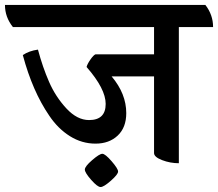

<svg xmlns="http://www.w3.org/2000/svg" viewBox="-65 -638 879 774"><path d="M794 -529H656V20Q621 20 588.5 7.5Q556 -5 556 -21V-330H385Q444 -260 444 -182Q444 -124 409.5 -91.5Q375 -59 320 -59Q265 -59 217 -89Q169 -119 134 -171Q66 -270 27 -416Q52 -433 88 -438Q107 -367 133 -307.5Q159 -248 202.5 -201Q246 -154 294 -154Q361 -154 361 -219Q361 -280 284 -368Q287 -380 299.5 -398Q312 -416 320 -419H556V-529H-13Q-45 -569 -45 -618H763Q794 -578 794 -529ZM277 45.5Q277 33 306.5 7.5Q336 -18 347.5 -18Q359 -18 385 12Q411 42 411 53.5Q411 65 382 90.5Q353 116 340.5 116Q328 116 302.5 87Q277 58 277 45.5Z"/></svg>

Font: Karma SemiBold
Style: Regular
Weight: 600
Designer: Joana Correia
Foundry: Indian Type Foundry
Version: Version 1.202;PS 1.0;hotconv 1.0.78;makeotf.lib2.5.61930; tt